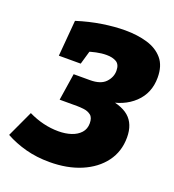

<svg xmlns="http://www.w3.org/2000/svg" viewBox="-150 -830 862 949"><g transform="rotate(20 280.5 -355.0)"><path d="M216 15Q149 15 91 -0.5Q33 -16 -16 -43L48 -181Q126 -143 206 -143Q243 -143 273 -153Q303 -163 321 -183Q339 -203 339 -233Q339 -263 323.5 -275Q308 -287 287 -289.5Q266 -292 251 -292H159L181 -434H267Q323 -434 348.5 -461Q374 -488 374 -522Q374 -555 354 -567Q334 -579 302 -579Q276 -579 248 -573Q220 -567 198 -559L222 -585L196 -495H81L97 -684Q163 -705 227.5 -715Q292 -725 347 -725Q412 -725 464 -709.5Q516 -694 546.5 -658Q577 -622 577 -560Q577 -478 521.5 -425.5Q466 -373 375 -363L359 -381Q451 -374 493.5 -337.5Q536 -301 536 -230Q536 -156 495 -101Q454 -46 382 -15.5Q310 15 216 15Z"/></g></svg>

Font: Bitter Thin Black
Style: Italic
Weight: 900
Italic angle: -9°
Version: Version 3.020